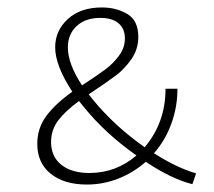

<svg xmlns="http://www.w3.org/2000/svg" viewBox="-20 -492 573 515"><path d="M496 2Q440 -12 371 -58Q338 -29 297.5 -13Q257 3 213 3Q152 3 116 -26Q80 -55 80 -106Q80 -149 105 -182Q130 -215 174 -246Q128 -316 128 -365Q128 -410 162 -441Q196 -472 253 -472Q292 -472 321.5 -454.5Q351 -437 351 -393Q351 -360 332.5 -333.5Q314 -307 291.5 -290Q269 -273 218 -239Q219 -238 229 -225Q285 -156 368 -97Q424 -163 424 -254H456Q456 -205 439.5 -160Q423 -115 393 -81Q454 -42 506 -27ZM200 -263Q243 -291 263.5 -306.5Q284 -322 299.5 -343Q315 -364 315 -389Q315 -415 298 -429.5Q281 -444 249 -444Q209 -444 185.5 -422Q162 -400 162 -365Q162 -321 200 -263ZM346 -75Q262 -134 204 -206L192 -221Q156 -195 136.5 -169.5Q117 -144 117 -111Q117 -72 144.5 -50Q172 -28 220 -28Q291 -28 346 -75Z"/></svg>

Font: Ysabeau SC Light
Style: Regular
Weight: 300
Designer: Christian Thalmann (Catharsis Fonts)
Version: Version 0.003